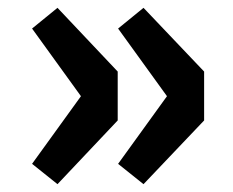

<svg xmlns="http://www.w3.org/2000/svg" viewBox="-20 -534 597 491"><path d="M127 -63 281 -226V-351L127 -514L62 -461L187 -288L62 -115ZM347 -63 502 -226V-351L347 -514L282 -461L407 -288L282 -115Z"/></svg>

Font: Source Han Sans HK Heavy
Style: Regular
Weight: 900
Designer: Ryoko NISHIZUKA 西塚涼子 (kana, bopomofo & ideographs); Paul D. Hunt (Latin, Greek & Cyrillic); Sandoll Communications 산돌커뮤니
Foundry: Adobe
Version: Version 2.000;hotconv 1.0.107;makeotfexe 2.5.65593